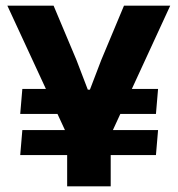

<svg xmlns="http://www.w3.org/2000/svg" viewBox="-20 -659 628 679"><path d="M327.5 -256 351 -344.5H539L531.5 -256ZM59 -199H539L531.5 -110.5H51.5ZM235 -344.5 259.5 -256H51.5L59 -344.5ZM224.5 -167 6 -639H169.5L250.5 -446.5L290.5 -342H298L338 -446.5L418.5 -639H582L364.5 -167ZM217.5 0V-307.5H371.5V0Z"/></svg>

Font: Anek Odia
Style: Bold
Weight: 700
Designer: Yesha Goshar & Mahesh Sahu (Odia), Yesha Goshar (Latin)
Foundry: Ek Type
Version: Version 1.003